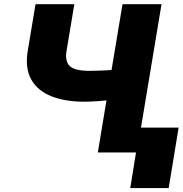

<svg xmlns="http://www.w3.org/2000/svg" viewBox="-20 -748 896 942"><path d="M154.3 -727.5H344.7L306.6 -499Q297.9 -447.3 322.3 -423.8Q346.7 -400.4 419.9 -400.4Q432.6 -400.4 465.6 -401.4Q498.5 -402.3 527.3 -404.8L581.1 -727.5H772.5L651.4 0H460L502.4 -255.4Q481.4 -252.9 458.3 -251.5Q435.1 -250 417 -249.5Q398.9 -249 394.5 -249Q298.8 -249 231.2 -276.1Q163.6 -303.2 132.8 -358.9Q102.1 -414.6 116.2 -499ZM856.4 -122.1 807.6 174.8H619.1L667 -122.1Z"/></svg>

Font: Inter Tight Black
Style: Italic
Weight: 900
Italic angle: -9.39999°
Designer: Rasmus Andersson
Foundry: rsms
Version: Version 3.004; ttfautohint (v1.8.4.7-5d5b)